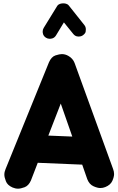

<svg xmlns="http://www.w3.org/2000/svg" viewBox="-20 -1054 712 1162"><path d="M55.7 80.6C66.9 85.4 78.1 87.9 89.4 87.9C99.6 87.9 112.8 85 128.9 79.1C145 72.8 157.7 59.6 167 38.6L208.5 -68.8L477.5 -57.6L508.3 30.8C516.6 51.8 529.3 65.9 545.9 73.2C562 80.6 576.2 84 587.4 84C597.7 84 607.4 82 617.2 78.1C638.2 69.8 652.3 57.1 659.7 41C667 24.4 670.4 10.7 670.4 -0.5C670.4 -10.7 668.5 -20.5 664.6 -30.8L431.2 -673.3C424.3 -691.4 411.6 -705.6 393.6 -715.8C380.9 -723.1 367.7 -726.6 354 -726.6C345.2 -726.6 332.5 -724.1 315.9 -718.8C299.3 -713.4 286.1 -699.2 276.4 -677.2L13.7 -30.8C8.8 -19.5 6.3 -8.3 6.3 2.9C6.3 13.2 9.3 26.4 15.6 42.5C21.5 58.6 34.7 71.3 55.7 80.6ZM417.5 -227.5 272.5 -233.4 347.7 -427.2ZM258.3 -825.7C265.1 -821.3 272.5 -819.3 280.8 -819.3C288.1 -819.3 306.6 -819.8 318.8 -839.4L366.7 -918.5L422.9 -849.1C437 -831.1 453.6 -833 457.5 -833C467.3 -833 476.1 -835.9 483.4 -841.8C492.7 -849.1 498 -856.4 498.5 -863.3C499 -870.1 499.5 -874.5 499.5 -876C499.5 -886.2 496.6 -895 490.2 -902.8L396.5 -1020.5C387.2 -1032.7 370.6 -1033.7 362.8 -1033.7C351.6 -1033.7 334 -1031.2 325.7 -1017.1L244.6 -885.3C240.2 -878.4 238.3 -871.1 238.3 -863.3C238.3 -856 238.8 -837.9 258.3 -825.7Z"/></svg>

Font: Mikhak Black
Style: Regular
Weight: 900
Designer: Amin Abedi
Version: Version 3.2